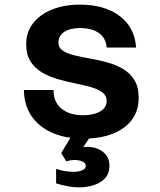

<svg xmlns="http://www.w3.org/2000/svg" viewBox="-20 -586 690 828"><path d="M339 12Q263 12 205 -13.5Q147 -39 115.5 -86Q84 -133 83 -198H211Q210 -147 244.5 -118Q279 -89 338 -89Q384 -89 412 -105.5Q440 -122 440 -150Q440 -174 421 -188Q402 -202 371.5 -210.5Q341 -219 304 -226.5Q267 -234 230 -244.5Q193 -255 162 -273Q131 -291 112 -320.5Q93 -350 93 -396Q93 -447 122 -485Q151 -523 203.5 -544.5Q256 -566 325 -566Q431 -566 496 -517Q561 -468 567 -381H440Q437 -422 406.5 -443.5Q376 -465 326 -465Q282 -465 257 -448.5Q232 -432 232 -403Q232 -380 251 -367.5Q270 -355 300.5 -347.5Q331 -340 368.5 -333.5Q406 -327 442.5 -317Q479 -307 510 -289Q541 -271 559.5 -241Q578 -211 578 -164Q578 -81 513 -34.5Q448 12 339 12ZM320 222Q296 222 270.5 217Q245 212 222 205V142Q238 148 258 151.5Q278 155 297 155Q318 155 334 148.5Q350 142 350 129Q350 117 335.5 110.5Q321 104 302 104Q293 104 283.5 105.5Q274 107 266 110L244 74L305 -27L374 -4L339 49Q344 48 348 47.5Q352 47 356 47Q380 47 402 56Q424 65 438 83Q452 101 452 129Q452 161 434 181.5Q416 202 386 212Q356 222 320 222Z"/></svg>

Font: Azeret Mono Thin SemiBold
Style: Regular
Weight: 600
Version: Version 1.002